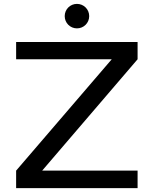

<svg xmlns="http://www.w3.org/2000/svg" viewBox="-20 -968 791 988"><path d="M63 0H688V-90H197L688 -663V-752H63V-663H555L63 -90ZM313 -885C313 -850 341 -822 376 -822C411 -822 439 -850 439 -885C439 -920 411 -948 376 -948C341 -948 313 -920 313 -885Z"/></svg>

Font: Hibana 45 SubMedium
Style: Regular
Weight: 500
Width: 6
Designer: pygmalion
Foundry: ybstudio
Version: Version 2021.007;FEAKit 1.0